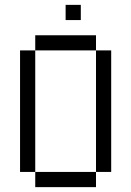

<svg xmlns="http://www.w3.org/2000/svg" viewBox="-20 -770 540 790"><path d="M312.5 -687.5V-750H250V-687.5ZM125 -62.5V0H375V-62.5ZM125 -62.5Q125 -62.5 125 -562.5H62.5Q62.5 -562.5 62.5 -62.5ZM375 -62.5H437.5Q437.5 -62.5 437.5 -562.5H375Q375 -562.5 375 -62.5ZM125 -562.5H375V-625H125Z"/></svg>

Font: Unifont
Style: Regular
Weight: 500
Version: Version 13.0.05